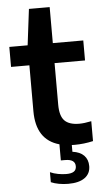

<svg xmlns="http://www.w3.org/2000/svg" viewBox="-63 -779 557 1033"><g transform="rotate(-5 216.0 -262.0)"><path d="M300 9.5V46Q341 51.5 362.2 73.2Q383.5 95 383.5 130.5Q383.5 171 352.5 193.5Q321.5 216 263 216Q237.5 216 213 211.5Q188.5 207 170 199V145Q190 154 213.2 158.2Q236.5 162.5 257.5 162.5Q284.5 162.5 298 153.5Q311.5 144.5 311.5 125Q311.5 87 257 87H234V0Q110 -34.5 110 -189.5V-437.5H11V-545.5H110L134 -740H246V-545.5H410.5V-437.5H246V-213Q246 -152 271 -126.5Q296 -101 350.5 -101Q377.5 -101 415.5 -109V-1.5Q365.5 10 314.5 10Q305 10 300 9.5Z"/></g></svg>

Font: Encode Sans Semi Expanded SmBd
Style: Regular
Weight: 600
Width: 6
Designer: Multiple Designers
Foundry: Impallari Type
Version: Version 2.000